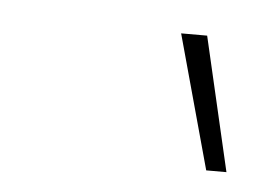

<svg xmlns="http://www.w3.org/2000/svg" viewBox="-28 -759 279 208"><g transform="rotate(5 112.0 -655.0)"><path d="M202.1 -582 162.1 -727.5H190.4L224.1 -582Z"/></g></svg>

Font: Inter Display Thin
Style: Italic
Weight: 100
Italic angle: -9.39999°
Designer: Rasmus Andersson
Foundry: rsms
Version: Version 4.000;git-a52131595